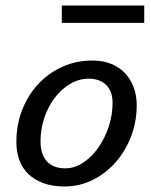

<svg xmlns="http://www.w3.org/2000/svg" viewBox="-20 -657 540 687"><path d="M38.6 0ZM38.6 -148.4Q38.6 -211.4 59.8 -264.9Q81.1 -318.4 117.9 -357.4Q154.8 -396.5 204.1 -418.5Q253.4 -440.4 310.1 -440.4Q348.6 -440.4 378.4 -428.2Q408.2 -416 428.2 -394.3Q448.2 -372.6 458.7 -343.5Q469.2 -314.5 469.2 -280.8Q469.2 -221.7 449 -168.9Q428.7 -116.2 393.8 -76.4Q358.9 -36.6 311.8 -13.2Q264.6 10.3 210.4 10.3Q168 10.3 135.7 -1.5Q103.5 -13.2 81.8 -33.9Q60.1 -54.7 49.3 -84Q38.6 -113.3 38.6 -148.4ZM125 -151.4Q125 -105 147.7 -79.8Q170.4 -54.7 213.4 -54.7Q247.1 -54.7 277.6 -75Q308.1 -95.2 331.5 -128.4Q355 -161.6 368.9 -203.6Q382.8 -245.6 382.8 -289.1Q382.8 -311.5 376.2 -327.9Q369.6 -344.2 358.2 -354.7Q346.7 -365.2 331.1 -370.4Q315.4 -375.5 297.9 -375.5Q263.2 -375.5 231.7 -357.2Q200.2 -338.9 176.5 -307.9Q152.8 -276.9 138.9 -236.3Q125 -195.8 125 -151.4ZM201.2 -637.2H496.1V-575.2H201.2Z"/></svg>

Font: PT Astra Sans
Style: Italic
Weight: 400
Italic angle: -16°
Designer: A.Korolkova, I. Chaeva
Foundry: ParaType Ltd
Version: Version 1.001; ttfautohint (v1.6)